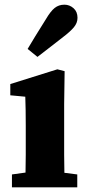

<svg xmlns="http://www.w3.org/2000/svg" viewBox="-20 -800 375 820"><path d="M31 0V-55L89 -63Q90 -100 90 -140Q90 -180 90 -213V-264Q90 -302 89.5 -329.5Q89 -357 88 -387L24 -393V-441L225 -504L256 -496L254 -355V-213Q254 -180 254 -139.5Q254 -99 255 -62L310 -55V0ZM98 -591Q113 -617 130.5 -645Q148 -673 176 -718Q196 -752 213.5 -766Q231 -780 255 -780Q277 -780 294 -765Q311 -750 311 -724Q311 -702 295.5 -683.5Q280 -665 251 -643Q213 -614 188 -594Q163 -574 140 -557Z"/></svg>

Font: Source Serif 4 SmText
Style: Bold
Weight: 700
Designer: Frank Grießhammer
Foundry: Adobe
Version: Version 4.005;hotconv 1.1.0;makeotfexe 2.6.0